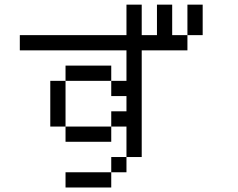

<svg xmlns="http://www.w3.org/2000/svg" viewBox="-20 -887 1040 840"><path d="M600 -733.3H666.7V-866.7H733.3V-733.3H800V-666.7H600V-200H533.3V-333.3H466.7V-400H533.3V-466.7H466.7V-533.3H533.3V-666.7H66.7V-733.3H533.3V-866.7H600ZM866.7 -733.3H800V-866.7H866.7ZM266.7 -66.7V-133.3H466.7V-66.7ZM266.7 -333.3H200V-533.3H266.7ZM266.7 -266.7V-333.3H466.7V-266.7ZM266.7 -533.3V-600H466.7V-533.3ZM533.3 -133.3H466.7V-200H533.3Z"/></svg>

Font: Galmuri14 Regular
Style: Regular
Weight: 400
Designer: Lee Minseo (quiple)
Version: Version 2.399;hotconv 1.1.1;makeotfexe 2.6.0 DEVELOPMENT